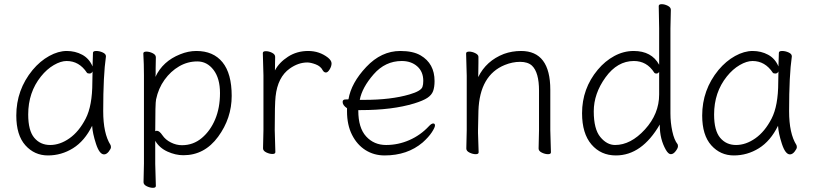

<svg xmlns="http://www.w3.org/2000/svg" viewBox="-20 -728 3898 919"><path d="M487 -457Q474 -368 474 -196Q474 -89 509 -34Q511 -30 511 -23Q511 -16 500.5 -2.5Q490 11 478 11Q456 11 439.5 -39.5Q423 -90 421 -126Q385 -53 329.5 -18.5Q274 16 209.5 16Q145 16 101.5 -32.5Q58 -81 58 -175Q58 -298 136 -393Q172 -436 215.5 -460Q259 -484 299.5 -484Q340 -484 373.5 -466Q407 -448 423 -410Q425 -456 425 -475Q425 -484 440.5 -484Q456 -484 471.5 -477Q487 -470 487 -459ZM423 -386Q418 -376 408.5 -376Q399 -376 396 -380Q359 -436 299 -436Q271 -436 237.5 -416.5Q204 -397 176 -362Q115 -286 115 -180Q115 -103 144 -68.5Q173 -34 220 -34Q267 -34 312.5 -66Q358 -98 390 -160Q422 -222 422 -334Q422 -361 423 -386Z M667 144 669 55V-368Q669 -421 666 -472Q666 -481 680.5 -481Q695 -481 710.5 -473.5Q726 -466 726 -454Q726 -454 725 -401Q725 -401 725 -372L724 -360Q759 -435 842 -468Q881 -484 920 -484Q1001 -484 1045 -430Q1089 -376 1089 -269Q1089 -162 1024 -73.5Q959 15 858 15Q820 15 781.5 -2.5Q743 -20 723 -54V56L726 162Q726 171 712 171Q698 171 682.5 163.5Q667 156 667 144ZM723 -100Q727 -102 731 -102Q743 -102 757.5 -80.5Q772 -59 798 -46Q824 -33 851 -33Q905 -33 946 -67.5Q987 -102 1010 -157Q1033 -212 1033 -282.5Q1033 -353 1002 -393.5Q971 -434 924.5 -434Q878 -434 837.5 -410.5Q797 -387 767.5 -346Q738 -305 727 -252Q723 -235 723 -100Z M1239 -18 1241 -106V-367L1238 -474Q1238 -483 1252.5 -483Q1267 -483 1282 -475.5Q1297 -468 1297 -456Q1297 -444 1296.5 -426.5Q1296 -409 1296 -391Q1316 -429 1358.5 -456.5Q1401 -484 1455 -484Q1509 -484 1550 -452Q1567 -438 1567 -424.5Q1567 -411 1558 -396Q1549 -381 1540 -381Q1531 -381 1525 -391Q1515 -411 1491 -420Q1467 -429 1451 -429Q1408 -429 1367 -400Q1309 -359 1299 -266Q1295 -230 1295 -106L1298 0Q1298 9 1284 9Q1270 9 1254.5 1.5Q1239 -6 1239 -18Z M1695 -201V-198Q1695 -116 1732.5 -75Q1770 -34 1828 -34Q1886 -34 1939.5 -57.5Q1993 -81 2033 -124Q2045 -137 2053.5 -137Q2062 -137 2062 -127.5Q2062 -118 2047 -95Q2032 -72 2003 -46Q1930 16 1821 16Q1770 16 1729.5 -9.5Q1689 -35 1665 -82.5Q1641 -130 1641 -195V-210Q1620 -224 1620 -240Q1620 -252 1634 -252Q1648 -252 1648 -253Q1661 -331 1733 -407.5Q1805 -484 1896 -484Q1957 -484 1993 -463Q2060 -424 2060 -340Q2060 -311 2053 -292Q2046 -273 2025.5 -259.5Q2005 -246 1963 -233Q1858 -201 1707 -201ZM1723 -250Q1852 -250 1940 -276Q1995 -292 2002 -312Q2006 -323 2006 -341Q2006 -385 1977 -410.5Q1948 -436 1903 -436Q1824 -436 1768.5 -372.5Q1713 -309 1702 -250Z M2558 -17 2560 -105V-294Q2560 -382 2526 -414Q2506 -432 2469.5 -432Q2433 -432 2396 -417Q2276 -368 2270 -198Q2269 -149 2268 -105V-91Q2268 -91 2271 1Q2271 10 2257 10Q2243 10 2227.5 2.5Q2212 -5 2212 -17L2214 -105V-365L2211 -472Q2211 -481 2225.5 -481Q2240 -481 2255 -473.5Q2270 -466 2270 -456V-428Q2270 -411 2269.5 -392Q2269 -373 2269 -359Q2307 -437 2392 -470Q2431 -484 2474 -484Q2614 -484 2614 -298V-105L2617 1Q2617 10 2603 10Q2589 10 2573.5 2.5Q2558 -5 2558 -17Z M3191 -681 3189 -592V-185Q3189 -141 3198 -99.5Q3207 -58 3223 -38Q3225 -36 3225 -27.5Q3225 -19 3214 -4.5Q3203 10 3191 10Q3179 10 3167 -11Q3138 -62 3138 -128V-132Q3052 16 2928 16Q2856 16 2811 -36.5Q2766 -89 2766 -186Q2766 -304 2841 -394Q2876 -436 2920.5 -460Q2965 -484 3013 -484Q3099 -484 3135 -418V-593L3133 -699Q3133 -708 3147 -708Q3161 -708 3176 -700.5Q3191 -693 3191 -681ZM3135 -384Q3130 -376 3122 -376Q3114 -376 3111 -381Q3076 -436 3014 -436Q2935 -436 2878.5 -358Q2822 -280 2822 -195Q2822 -110 2853.5 -72Q2885 -34 2924 -34Q2999 -34 3067 -108.5Q3135 -183 3135 -276Z M3770 -457Q3757 -368 3757 -196Q3757 -89 3792 -34Q3794 -30 3794 -23Q3794 -16 3783.5 -2.5Q3773 11 3761 11Q3739 11 3722.5 -39.5Q3706 -90 3704 -126Q3668 -53 3612.5 -18.5Q3557 16 3492.5 16Q3428 16 3384.5 -32.5Q3341 -81 3341 -175Q3341 -298 3419 -393Q3455 -436 3498.5 -460Q3542 -484 3582.5 -484Q3623 -484 3656.5 -466Q3690 -448 3706 -410Q3708 -456 3708 -475Q3708 -484 3723.5 -484Q3739 -484 3754.5 -477Q3770 -470 3770 -459ZM3706 -386Q3701 -376 3691.5 -376Q3682 -376 3679 -380Q3642 -436 3582 -436Q3554 -436 3520.5 -416.5Q3487 -397 3459 -362Q3398 -286 3398 -180Q3398 -103 3427 -68.5Q3456 -34 3503 -34Q3550 -34 3595.5 -66Q3641 -98 3673 -160Q3705 -222 3705 -334Q3705 -361 3706 -386Z"/></svg>

Font: LXGW WenKai Lite Light
Style: Regular
Weight: 300
Designer: LXGW / Fontworks Inc.
Foundry: LXGW / Fontworks Inc.
Version: Version 1.511; March 25, 2025